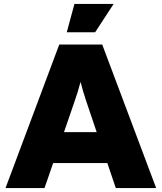

<svg xmlns="http://www.w3.org/2000/svg" viewBox="-20 -955 821 975"><path d="M8 0 281 -729H499L773 0H568L525 -127H250L206 0ZM360 -444 305 -284H471L417 -444Q410 -464 403.5 -486.5Q397 -509 389 -539Q381 -509 374 -486.5Q367 -464 360 -444ZM319 -791 358 -935H557L463 -791Z"/></svg>

Font: BDO Grotesk Black
Style: Regular
Weight: 900
Designer: Deni Anggara
Foundry: Lokal Container
Version: Version 2.000